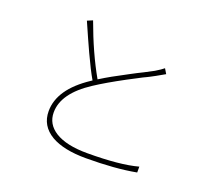

<svg xmlns="http://www.w3.org/2000/svg" viewBox="-126 -930 1252 1111"><g transform="rotate(20 500.0 -374.0)"><path d="M772 -608Q761 -601 719 -578Q707 -572 689 -562L671 -553L652 -544Q601 -517 568 -500Q458 -441 393 -398Q236 -296 236 -178Q236 -106 301 -65Q370 -22 498 -22Q699 -22 809 -52V-16Q681 8 501 8Q365 8 288 -36Q206 -84 206 -175Q206 -310 375 -422L384 -428Q354 -479 311 -572Q280 -639 235 -742L268 -756Q333 -577 409 -444Q471 -483 573 -536Q589 -544 611 -556L629 -565L647 -574Q686 -594 704 -604Q739 -625 754 -638Z"/></g></svg>

Font: Noto Sans CJK TC Thin
Style: Regular
Weight: 250
Designer: Ryoko NISHIZUKA ???? (kana & ideographs); Paul D. Hunt (Latin, Greek & Cyrillic); Wenlong ZHANG ??? (bopomofo); Sandoll 
Foundry: Adobe Systems Incorporated
Version: Version 1.004 January 19, 2016